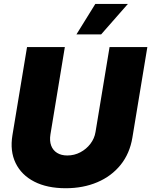

<svg xmlns="http://www.w3.org/2000/svg" viewBox="-20 -973 789 1002"><path d="M322.8 9.3Q226.1 9.3 158.9 -25.1Q91.8 -59.6 61.5 -122.1Q31.2 -184.6 44.9 -267.6L121.1 -727.5H318.4L243.2 -271.5Q237.8 -237.8 247.1 -213.1Q256.3 -188.5 278.1 -175Q299.8 -161.6 331.1 -161.6Q367.7 -161.6 399.2 -178.2Q430.7 -194.8 451.9 -222.7Q473.1 -250.5 478.5 -284.2L551.8 -727.5H749L670.9 -254.9Q657.2 -171.9 609.4 -112.5Q561.5 -53.2 487.8 -22Q414.1 9.3 322.8 9.3ZM378.9 -793.5 477.5 -952.6H647.5L507.8 -793.5Z"/></svg>

Font: Inter 17pt Black
Style: Italic
Weight: 900
Italic angle: -9.3988°
Version: Version 4.001;git-66647c0bb